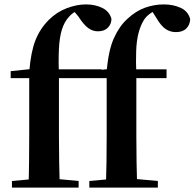

<svg xmlns="http://www.w3.org/2000/svg" viewBox="-20 -850 882 870"><path d="M34.1 0V-29.9L147.4 -40.2H226.4L336.3 -29.9V0ZM109.1 0Q111.1 -58.2 111.7 -117.4Q112.4 -176.6 112.4 -234.8V-496.1H28.4V-527.5L159.5 -541.2L112.1 -516.1L112.8 -528.1Q119.8 -614.3 140.4 -667.1Q161.1 -719.8 201.2 -759.9Q237.2 -795.7 282.4 -812.8Q327.6 -830 369.6 -830Q410.9 -830 443.4 -814.2Q475.8 -798.4 485 -764.7Q484.7 -740.5 468.6 -724.3Q452.5 -708.1 423.3 -708.1Q400.4 -708.1 380.1 -722.6Q359.7 -737.1 335.5 -774.8L312.9 -801.9V-817H359.9V-808.7Q341.7 -806 324.7 -798.5Q307.6 -791.1 292.5 -773.8Q271.7 -751.3 260.6 -716.3Q249.5 -681.4 246.9 -627.2Q244.4 -573.1 247.1 -491.5V-234.8Q247.1 -176.6 248.1 -117.4Q249.1 -58.2 250.8 0ZM180.6 -496.1V-535.7H440.5V-496.1ZM384.8 0V-29.9L498.1 -40.2H582.2L695.3 -29.9V0ZM459.8 0Q461.8 -58.2 462.6 -117.4Q463.4 -176.6 463.4 -234.8V-496.1H379.4V-527.5L510.2 -541.2L462.8 -516.1L463.5 -526.6Q471.2 -621.9 496.1 -677Q520.9 -732.1 558 -765.3Q595.8 -800.3 637.4 -815.2Q679 -830 722.5 -830Q764.6 -830 798.6 -814.6Q832.6 -799.1 841.8 -763.3Q840.8 -737.6 824.3 -721Q807.9 -704.5 776.9 -704.5Q751.1 -704.5 730 -718.9Q708.9 -733.4 688.7 -768.6L663.6 -808V-817H710.6V-808.7Q685.7 -805.2 665.3 -792Q644.9 -778.7 633 -761Q616.2 -734 607.5 -699.4Q598.7 -664.8 597 -618.6Q595.3 -572.4 597.8 -511.3V-234.8Q597.8 -176.6 598.8 -117.4Q599.8 -58.2 601.5 0ZM531.3 -496.1V-535.7H734.7V-496.1Z"/></svg>

Font: Noto Serif KR ExtraLight
Style: Regular
Weight: 200
Designer: Ryoko NISHIZUKA 西塚涼子 (kana & ideographs); Frank Grießhammer (Latin, Greek & Cyrillic); Wenlong ZHANG 张文龙 (bopomofo); San
Foundry: Adobe
Version: Version 2.002-H1;hotconv 1.1.0;makeotfexe 2.6.0